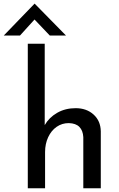

<svg xmlns="http://www.w3.org/2000/svg" viewBox="-68 -1010 641 1030"><path d="M472.7 -305.7V0H378.9V-274.4Q377 -309.6 357.9 -329.1Q338.9 -348.6 300.8 -349.6Q264.6 -349.6 235.8 -329.6Q207 -309.6 190.4 -273.9Q173.8 -238.3 173.8 -194.3V0H81.1V-775.4H171.9V-338.9Q195.3 -379.9 238.8 -404.8Q282.2 -429.7 337.9 -429.7Q396.5 -429.7 434.1 -395.5Q471.7 -361.3 472.7 -305.7ZM199.2 -819.3 117.2 -905.3 39.1 -819.3H-47.9L117.2 -990.2H118.2L286.1 -819.3Z"/></svg>

Font: Josefin Sans CFJ
Style: Regular
Weight: 400
Designer: Santiago Orozco
Foundry: Typemade
Version: Version 2.000